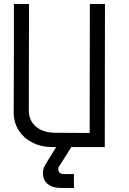

<svg xmlns="http://www.w3.org/2000/svg" viewBox="-20 -730 640 953"><path d="M48 -172 49 -500V-710H124L123 -183Q123 -131 159 -101Q195 -71 256 -71L425 -70L426 -710H501L500 0H242Q185 0 141.5 -22Q98 -44 73 -83Q48 -122 48 -172ZM347 203H283Q241 203 217 183.5Q193 164 193 128Q193 110 200.5 96Q208 82 219 64L259 0H334L281 84Q277 91 273 96Q269 101 269 109Q269 134 299 134H347Z"/></svg>

Font: Orbit
Style: Regular
Weight: 400
Designer: Sooun Cho
Foundry: JAMO
Version: Version 1.000; ttfautohint (v1.8.4.7-5d5b);gftools[0.9.29]